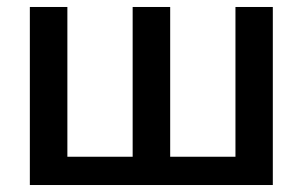

<svg xmlns="http://www.w3.org/2000/svg" viewBox="-20 -530 868 550"><path d="M65.5 -510V0H761.5V-510H654.5V-81H467.5V-510H360V-81H173V-510Z"/></svg>

Font: Lato Semibold
Style: Regular
Weight: 600
Designer: Lukasz Dziedzic
Foundry: tyPoland Lukasz Dziedzic
Version: Version 2.006; 2014-01-15